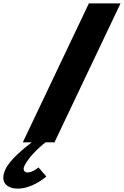

<svg xmlns="http://www.w3.org/2000/svg" viewBox="-60 -845 736 1140"><path d="M655.7 -825H467.7L75.5 0H128.5C81.4 36 -0.5 103 -26.6 158C-68 245 -8.2 275 43.8 275C135.8 275 215 203 215 203L168.7 149C168.7 149 134.4 179 103.4 179C86.4 179 73.1 165 84.9 140C118.2 70 210.5 0 210.5 0H263.5Z"/></svg>

Font: Hussar
Style: BdSuprExtOblFive
Weight: 700
Foundry: Cannot Into Space Fonts
Version: Version 2.00